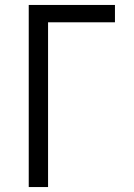

<svg xmlns="http://www.w3.org/2000/svg" viewBox="-20 -755 540 775"><path d="M96 0V-735H444V-665H174V0Z"/></svg>

Font: Moesevka
Style: Regular
Weight: 400
Monospace: yes
Designer: Belleve Invis
Foundry: Belleve Invis
Version: Version 32.5.0; ttfautohint (v1.8.4)